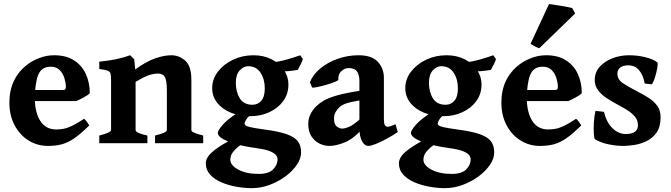

<svg xmlns="http://www.w3.org/2000/svg" viewBox="-20 -722 3383 968"><path d="M432.6 -252.4Q424.8 -243.2 401.9 -230.7Q378.9 -218.3 364.3 -212.4H83.5L84 -268.1H294.4Q305.2 -268.1 308.6 -271.5Q312 -274.9 312 -284.7Q312 -303.7 304.9 -327.4Q297.9 -351.1 281.2 -368.4Q264.6 -385.7 235.8 -385.7Q188 -385.7 171.9 -342.5Q155.8 -299.3 155.8 -225.1Q155.8 -155.8 183.1 -112.5Q210.4 -69.3 263.7 -69.3Q282.7 -69.3 301 -72.8Q319.3 -76.2 343.5 -87.6Q367.7 -99.1 403.8 -123Q409.7 -119.6 418.9 -106.7Q428.2 -93.8 430.2 -89.8Q387.2 -47.4 354.7 -24.9Q322.3 -2.4 291.3 5.6Q260.3 13.7 221.7 13.7Q168 13.7 123.8 -13.9Q79.6 -41.5 53.5 -90.8Q27.3 -140.1 27.3 -205.1Q27.3 -328.1 119.6 -397.9Q145 -417 180.2 -430.2Q215.3 -443.4 253.4 -443.4Q313.5 -443.4 353.3 -417.7Q393.1 -392.1 412.8 -348.9Q432.6 -305.7 432.6 -252.4Z M761.7 0V-38.6Q794.9 -46.9 808.1 -53.5Q821.3 -60.1 821.3 -66.4V-264.6Q821.3 -314 811.8 -332.5Q802.2 -351.1 776.4 -351.1Q756.8 -351.1 732.4 -343.5Q708 -335.9 663.6 -309.1V-66.4Q663.6 -51.3 723.1 -38.6V0H480.5V-38.6Q540 -53.7 540 -66.4V-314.5Q540 -338.9 537.4 -350.1Q534.7 -361.3 522.5 -366Q510.3 -370.6 480.5 -374V-411.1Q528.3 -416 564.5 -423.3Q600.6 -430.7 636.2 -443.4L656.7 -422.9L661.6 -372.1Q719.2 -413.1 763.7 -428.2Q808.1 -443.4 843.8 -443.4Q883.3 -443.4 914.1 -416Q944.8 -388.7 944.8 -319.3V-66.4Q944.8 -60.1 956.8 -54Q968.8 -47.9 1004.4 -38.6V0Z M1498 46.4Q1498 77.1 1476.6 108.9Q1455.1 140.6 1419.2 167.2Q1383.3 193.8 1339.1 210.2Q1294.9 226.6 1249.5 226.6Q1212.4 226.6 1172.1 219.5Q1131.8 212.4 1096.7 197.5Q1061.5 182.6 1039.6 158.7Q1017.6 134.8 1017.6 101.1Q1017.6 84 1029.8 66.2Q1042 48.3 1074.2 25.4Q1106.4 2.4 1166 -28.3Q1166 -28.3 1180.4 -27.3Q1194.8 -26.4 1209.5 -23.2Q1224.1 -20 1225.6 -13.7Q1185.5 12.2 1167.7 30Q1149.9 47.9 1145.5 60.3Q1141.1 72.8 1141.1 83Q1141.1 111.3 1181.4 133.1Q1221.7 154.8 1284.2 154.8Q1335.4 154.8 1357.4 131.6Q1379.4 108.4 1379.4 81.5Q1379.4 71.3 1372.1 60.8Q1364.7 50.3 1342 40.8Q1319.3 31.2 1272.9 24.9Q1183.1 12.7 1130.6 -8.5Q1078.1 -29.8 1078.1 -52.2Q1078.1 -64 1101.8 -91.6Q1125.5 -119.1 1178.7 -153.8L1266.6 -161.6Q1229 -133.8 1220.9 -118.7Q1212.9 -103.5 1212.9 -99.6Q1212.9 -94.7 1217.8 -90.1Q1222.7 -85.4 1243.4 -80.6Q1264.2 -75.7 1311.5 -69.3Q1385.3 -59.6 1425.5 -45.4Q1465.8 -31.2 1481.9 -9.3Q1498 12.7 1498 46.4ZM1506.8 -424.8Q1504.9 -415.5 1496.3 -398.2Q1487.8 -380.9 1481 -369.6Q1456.1 -365.2 1428.5 -363Q1400.9 -360.8 1361.8 -362.3L1344.7 -406.7Q1388.2 -410.6 1430.2 -423.1Q1472.2 -435.5 1493.2 -443.4ZM1434.1 -295.9Q1434.1 -248.5 1408 -212.6Q1381.8 -176.8 1338.1 -156.5Q1294.4 -136.2 1241.7 -136.2Q1187.5 -136.2 1144 -153.8Q1100.6 -171.4 1075.2 -203.4Q1049.8 -235.4 1049.8 -277.8Q1049.8 -323.2 1078.6 -360.8Q1107.4 -398.4 1154.8 -420.9Q1202.1 -443.4 1257.8 -443.4Q1309.6 -443.4 1349.1 -423.1Q1388.7 -402.8 1411.4 -369.4Q1434.1 -335.9 1434.1 -295.9ZM1314.9 -277.3Q1314.9 -322.8 1293.5 -355.5Q1272 -388.2 1231 -388.2Q1208.5 -388.2 1188.7 -367.4Q1168.9 -346.7 1168.9 -304.2Q1168.9 -258.8 1189 -226.3Q1209 -193.8 1252.9 -193.8Q1279.8 -193.8 1297.4 -214.1Q1314.9 -234.4 1314.9 -277.3Z M1985.4 -56.2Q1959.5 -38.6 1929.7 -22.5Q1899.9 -6.3 1874.8 3.7Q1849.6 13.7 1837.4 13.7Q1817.9 13.7 1804.9 -10.5Q1792 -34.7 1792 -75.7V-314.9Q1792 -342.8 1780.5 -360.8Q1769 -378.9 1737.8 -378.9Q1718.8 -378.9 1701.2 -363.5Q1683.6 -348.1 1686 -320.8Q1686.5 -316.4 1668.7 -309.1Q1650.9 -301.8 1626 -294.7Q1601.1 -287.6 1580.1 -283.2Q1559.1 -278.8 1553.7 -280.3L1542.5 -307.6Q1557.6 -346.2 1595 -377Q1632.3 -407.7 1682.6 -425.5Q1732.9 -443.4 1787.6 -443.4Q1855 -443.4 1885.3 -409.9Q1915.5 -376.5 1915.5 -329.1V-119.1Q1915.5 -83 1933.6 -83Q1940.4 -83 1948.2 -85.4Q1956.1 -87.9 1974.1 -95.7ZM1796.4 -216.3Q1746.1 -208 1724.1 -200.2Q1702.1 -192.4 1690.9 -181.2Q1678.7 -168.9 1671.4 -156Q1664.1 -143.1 1664.1 -124Q1664.1 -94.2 1678.2 -84Q1692.4 -73.7 1704.6 -73.7Q1718.8 -73.7 1739.7 -82.3Q1760.7 -90.8 1796.4 -123L1800.3 -65.4Q1757.3 -19 1714.6 -2.7Q1671.9 13.7 1641.1 13.7Q1614.7 13.7 1590.1 1.5Q1565.4 -10.7 1549.8 -35.2Q1534.2 -59.6 1534.2 -95.2Q1534.2 -125 1545.4 -146.7Q1556.6 -168.5 1573.2 -185.1Q1588.4 -200.2 1610.8 -213.9Q1633.3 -227.5 1676.5 -240.2Q1719.7 -252.9 1796.4 -264.6Z M2471.7 46.4Q2471.7 77.1 2450.2 108.9Q2428.7 140.6 2392.8 167.2Q2356.9 193.8 2312.7 210.2Q2268.6 226.6 2223.1 226.6Q2186 226.6 2145.8 219.5Q2105.5 212.4 2070.3 197.5Q2035.2 182.6 2013.2 158.7Q1991.2 134.8 1991.2 101.1Q1991.2 84 2003.4 66.2Q2015.6 48.3 2047.9 25.4Q2080.1 2.4 2139.6 -28.3Q2139.6 -28.3 2154.1 -27.3Q2168.5 -26.4 2183.1 -23.2Q2197.8 -20 2199.2 -13.7Q2159.2 12.2 2141.4 30Q2123.5 47.9 2119.1 60.3Q2114.7 72.8 2114.7 83Q2114.7 111.3 2155 133.1Q2195.3 154.8 2257.8 154.8Q2309.1 154.8 2331.1 131.6Q2353 108.4 2353 81.5Q2353 71.3 2345.7 60.8Q2338.4 50.3 2315.7 40.8Q2293 31.2 2246.6 24.9Q2156.7 12.7 2104.2 -8.5Q2051.8 -29.8 2051.8 -52.2Q2051.8 -64 2075.4 -91.6Q2099.1 -119.1 2152.3 -153.8L2240.2 -161.6Q2202.6 -133.8 2194.6 -118.7Q2186.5 -103.5 2186.5 -99.6Q2186.5 -94.7 2191.4 -90.1Q2196.3 -85.4 2217 -80.6Q2237.8 -75.7 2285.2 -69.3Q2358.9 -59.6 2399.2 -45.4Q2439.5 -31.2 2455.6 -9.3Q2471.7 12.7 2471.7 46.4ZM2480.5 -424.8Q2478.5 -415.5 2470 -398.2Q2461.4 -380.9 2454.6 -369.6Q2429.7 -365.2 2402.1 -363Q2374.5 -360.8 2335.4 -362.3L2318.4 -406.7Q2361.8 -410.6 2403.8 -423.1Q2445.8 -435.5 2466.8 -443.4ZM2407.7 -295.9Q2407.7 -248.5 2381.6 -212.6Q2355.5 -176.8 2311.8 -156.5Q2268.1 -136.2 2215.3 -136.2Q2161.1 -136.2 2117.7 -153.8Q2074.2 -171.4 2048.8 -203.4Q2023.4 -235.4 2023.4 -277.8Q2023.4 -323.2 2052.2 -360.8Q2081.1 -398.4 2128.4 -420.9Q2175.8 -443.4 2231.4 -443.4Q2283.2 -443.4 2322.8 -423.1Q2362.3 -402.8 2385 -369.4Q2407.7 -335.9 2407.7 -295.9ZM2288.6 -277.3Q2288.6 -322.8 2267.1 -355.5Q2245.6 -388.2 2204.6 -388.2Q2182.1 -388.2 2162.4 -367.4Q2142.6 -346.7 2142.6 -304.2Q2142.6 -258.8 2162.6 -226.3Q2182.6 -193.8 2226.6 -193.8Q2253.4 -193.8 2271 -214.1Q2288.6 -234.4 2288.6 -277.3Z M2913.1 -252.4Q2905.3 -243.2 2882.3 -230.7Q2859.4 -218.3 2844.7 -212.4H2564L2564.5 -268.1H2774.9Q2785.6 -268.1 2789.1 -271.5Q2792.5 -274.9 2792.5 -284.7Q2792.5 -303.7 2785.4 -327.4Q2778.3 -351.1 2761.7 -368.4Q2745.1 -385.7 2716.3 -385.7Q2668.5 -385.7 2652.3 -342.5Q2636.2 -299.3 2636.2 -225.1Q2636.2 -155.8 2663.6 -112.5Q2690.9 -69.3 2744.1 -69.3Q2763.2 -69.3 2781.5 -72.8Q2799.8 -76.2 2824 -87.6Q2848.1 -99.1 2884.3 -123Q2890.1 -119.6 2899.4 -106.7Q2908.7 -93.8 2910.6 -89.8Q2867.7 -47.4 2835.2 -24.9Q2802.7 -2.4 2771.7 5.6Q2740.7 13.7 2702.1 13.7Q2648.4 13.7 2604.2 -13.9Q2560.1 -41.5 2533.9 -90.8Q2507.8 -140.1 2507.8 -205.1Q2507.8 -328.1 2600.1 -397.9Q2625.5 -417 2660.6 -430.2Q2695.8 -443.4 2733.9 -443.4Q2793.9 -443.4 2833.7 -417.7Q2873.5 -392.1 2893.3 -348.9Q2913.1 -305.7 2913.1 -252.4ZM2699.2 -479Q2690.9 -480.5 2675.5 -488.8Q2660.2 -497.1 2654.8 -501L2748 -701.7Q2753.4 -701.2 2770 -698.7Q2786.6 -696.3 2806.6 -692.9Q2826.7 -689.5 2843.3 -686.3Q2859.9 -683.1 2864.7 -681.6L2879.9 -654.3Z M3310.5 -130.9Q3310.5 -82 3289.8 -53Q3269 -23.9 3237.8 -9.5Q3206.5 4.9 3174.8 9.3Q3143.1 13.7 3121.1 13.7Q3089.4 13.7 3049.6 5.9Q3009.8 -2 2979.5 -20Q2975.6 -22.5 2973.9 -47.4Q2972.2 -72.3 2974.1 -105Q2976.1 -137.7 2982.4 -163.1L3024.9 -158.2Q3037.6 -105.5 3067.6 -75.9Q3097.7 -46.4 3134.8 -46.4Q3196.3 -46.4 3196.3 -90.8Q3196.3 -115.7 3180.7 -134.3Q3165 -152.8 3140.1 -168.2Q3115.2 -183.6 3087.4 -198.2Q3062 -211.9 3036.9 -228.5Q3011.7 -245.1 2995.1 -267.3Q2978.5 -289.6 2978.5 -318.8Q2978.5 -357.4 3003.4 -385.3Q3028.3 -413.1 3067.9 -428.2Q3107.4 -443.4 3150.9 -443.4Q3193.4 -443.4 3232.7 -433.8Q3272 -424.3 3293.9 -407.7Q3296.9 -405.8 3295.4 -391.8Q3293.9 -377.9 3289.6 -359.1Q3285.2 -340.3 3279.1 -323Q3272.9 -305.7 3266.6 -296.9L3230.5 -300.8Q3222.7 -344.2 3201.7 -368.4Q3180.7 -392.6 3147.9 -392.6Q3121.1 -392.6 3106.9 -381.3Q3092.8 -370.1 3092.8 -351.1Q3092.8 -321.3 3119.6 -303.2Q3146.5 -285.2 3198.2 -258.3Q3225.1 -244.6 3250.7 -228.3Q3276.4 -211.9 3293.5 -188.7Q3310.5 -165.5 3310.5 -130.9Z"/></svg>

Font: Namdhinggo ExtraBold
Style: Regular
Weight: 800
Designer: Victor Gaultney
Foundry: SIL International
Version: Version 3.001